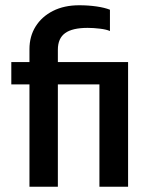

<svg xmlns="http://www.w3.org/2000/svg" viewBox="-20 -710 570 730"><path d="M92 0V-389H23V-474H92V-523Q92 -572 115.5 -609.5Q139 -647 181.5 -668.5Q224 -690 281 -690Q316 -690 347 -685.5Q378 -681 398 -673V-592Q385 -598 360 -601Q335 -604 313 -604Q255 -604 227.5 -584Q200 -564 200 -521V-474H467V0H358V-389H200V0Z"/></svg>

Font: Kanit
Style: Regular
Weight: 400
Designer: Katatrad Team
Foundry: CadsonDemak
Version: Version 2.000; ttfautohint (v1.8.3)